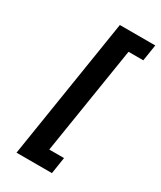

<svg xmlns="http://www.w3.org/2000/svg" viewBox="-183 -649 710 845"><g transform="rotate(30 172.5 -226.0)"><path d="M52 131 165 -583H345L332 -500H257L170 47H245L232 131Z"/></g></svg>

Font: Rokkitt SemiBold
Style: Italic
Weight: 600
Italic angle: -9°
Designer: Vernon Adams
Foundry: Vernon Adams
Version: Version 3.103